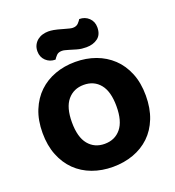

<svg xmlns="http://www.w3.org/2000/svg" viewBox="-153 -969 1008 1106"><g transform="rotate(-20 351.5 -415.5)"><path d="M35 -304Q35 -382 59.5 -442Q84 -502 126.5 -542.5Q169 -583 226.5 -604Q284 -625 351 -625Q418 -625 475.5 -604Q533 -583 576 -542.5Q619 -502 643.5 -442Q668 -382 668 -304Q668 -226 644 -165.5Q620 -105 577.5 -64.5Q535 -24 477 -3Q419 18 351 18Q283 18 225 -3.5Q167 -25 125 -66Q83 -107 59 -167Q35 -227 35 -304ZM215 -304Q215 -213 252 -168Q289 -123 351 -123Q414 -123 451 -168Q488 -213 488 -304Q488 -394 451.5 -439Q415 -484 352 -484Q290 -484 252.5 -439.5Q215 -395 215 -304ZM357 -825Q375 -820 387 -817Q399 -814 407 -814Q429 -814 441 -827Q453 -840 458 -849Q493 -849 516.5 -826.5Q540 -804 540 -769Q540 -724 512 -703Q484 -682 442 -682Q428 -682 414 -683.5Q400 -685 383 -690L343 -702Q329 -706 319.5 -708.5Q310 -711 301 -711Q279 -711 267.5 -698.5Q256 -686 250 -676Q215 -676 191.5 -698.5Q168 -721 168 -756Q168 -778 176.5 -794.5Q185 -811 199 -822Q213 -833 230.5 -838Q248 -843 266 -843Q279 -843 297.5 -840Q316 -837 357 -825Z"/></g></svg>

Font: Baloo
Style: Regular
Weight: 400
Designer: Sarang Kulkarni and Ek Type
Foundry: Ek Type
Version: Version 1.443;PS 1.000;hotconv 16.6.51;makeotf.lib2.5.65220;